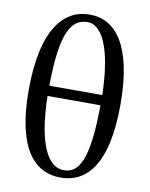

<svg xmlns="http://www.w3.org/2000/svg" viewBox="-91 -880 749 961"><g transform="rotate(10 283.5 -399.5)"><path d="M418 -376C416 -95 369 -24 293 -24C216 -24 154 -123 149 -376ZM149 -428C151 -703 202 -775 283 -775C353 -775 412 -673 418 -428ZM287 -814C158 -814 51 -703 51 -388C51 -90 152 15 283 15C411 15 516 -84 516 -397C516 -695 420 -814 287 -814Z"/></g></svg>

Font: Source Han Serif CN SemiBold
Style: Regular
Weight: 600
Designer: Ryoko NISHIZUKA 西塚涼子 (kana & ideographs); Frank Grießhammer (Latin, Greek & Cyrillic); Wenlong ZHANG 张文龙 (bopomofo); San
Foundry: Adobe Systems Incorporated
Version: Version 1.000;PS 1;hotconv 16.6.53;makeotf.lib2.5.65590